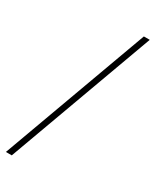

<svg xmlns="http://www.w3.org/2000/svg" viewBox="-216 -794 778 961"><g transform="rotate(30 173.5 -314.0)"><path d="M2 109 311 -737H345L36 109Z"/></g></svg>

Font: Tomorrow ExtraLight
Style: Regular
Weight: 275
Designer: Tony de Marco, Monica Rizzolli
Foundry: Just in Type
Version: Version 2.002